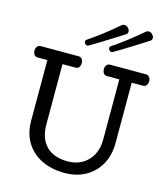

<svg xmlns="http://www.w3.org/2000/svg" viewBox="-159 -1267 1222 1401"><g transform="rotate(15 452.0 -566.5)"><path d="M460.9 12.2Q362.8 12.2 287.8 -24.2Q212.9 -60.5 170.4 -129.4Q127.9 -198.2 127.9 -294.9V-751H54.2Q35.6 -751 27.3 -764.4Q19 -777.8 19 -795.9Q19 -812 28.6 -824.5Q38.1 -836.9 55.2 -836.9H340.3Q357.4 -836.9 366.7 -824.5Q376 -812 376 -795.9Q376 -777.8 367.9 -764.4Q359.9 -751 341.3 -751H242.2V-294.9Q242.2 -190.4 298.8 -132.8Q355.5 -75.2 460.9 -75.2Q524.9 -75.2 572.3 -103.3Q619.6 -131.3 645.5 -180.7Q671.4 -230 671.4 -293.9V-751H578.1Q559.6 -751 551.3 -764.4Q543 -777.8 543 -795.9Q543 -812 552.5 -824.5Q562 -836.9 579.1 -836.9H849.1Q866.2 -836.9 875.7 -824.5Q885.3 -812 885.3 -795.9Q885.3 -777.8 877 -764.4Q868.7 -751 850.1 -751H765.1V-293.9Q765.1 -203.1 726.8 -134.3Q688.5 -65.4 620.1 -26.6Q551.8 12.2 460.9 12.2ZM564.5 -928.2Q555.2 -928.2 547.9 -936.3Q540.5 -944.3 540.5 -953.6Q540.5 -962.9 548.8 -968.3Q604 -1004.9 661.4 -1049.6Q718.8 -1094.2 768.6 -1137.2Q776.9 -1144.5 788.6 -1144.5Q804.2 -1144.5 816.9 -1131.6Q829.6 -1118.7 829.6 -1103.5Q829.6 -1090.3 816.4 -1081.5Q758.8 -1045.4 696 -1005.6Q633.3 -965.8 573.7 -931.6Q567.9 -928.2 564.5 -928.2ZM381.3 -928.2Q372.1 -928.2 364.7 -936.3Q357.4 -944.3 357.4 -953.6Q357.4 -962.9 365.7 -968.3Q420.9 -1004.9 478.3 -1049.6Q535.6 -1094.2 585.4 -1137.2Q593.8 -1144.5 605.5 -1144.5Q621.1 -1144.5 633.8 -1131.6Q646.5 -1118.7 646.5 -1103.5Q646.5 -1089.8 633.8 -1081.5Q576.2 -1045.4 513.2 -1005.6Q450.2 -965.8 390.6 -931.6Q384.8 -928.2 381.3 -928.2Z"/></g></svg>

Font: Cutive
Style: Regular
Weight: 400
Version: Version 1.100; ttfautohint (v1.8.4.7-5d5b)